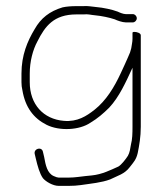

<svg xmlns="http://www.w3.org/2000/svg" viewBox="-20 -463 528 626"><path d="M413 -417H390C381.9 -417 369.3 -422.3 364 -425C345.2 -432.1 315.9 -438.2 294 -440C278.4 -441.3 266.2 -444.4 251 -443H229C212.7 -443 196.7 -441.8 184 -439C141.7 -426.3 113.1 -403.8 93 -368C69.6 -329.1 50 -283.6 50 -223V-195C50 -185.7 51 -177 53 -169C62.2 -113.5 89.2 -77.4 132 -56C174.1 -35 239.2 -38.4 275 -63C297.7 -76.6 316.6 -92.6 336 -112C368.5 -146.6 390.4 -195.4 411 -240C411 -240.7 411.3 -241.3 412 -242V-50C412 -28.3 411.5 -8.4 407 8C404.8 21.3 403 34.6 397 45C391.4 54 376.2 74.2 366 80C340.1 91.5 313.1 105.6 279 109L259 111C241.7 112.7 224.2 116 205 116H171C167.7 116 162.3 114.3 155 111C134 101.6 128.7 75.6 124 49L120 32C116.5 14.3 90.2 20.9 93 38L97 55C102.2 76.9 109.2 103.2 120 118C129 129 152.6 143 171 143H205C217.4 143 231.4 142.2 243 140.5C277.8 135.3 311 132.5 339 122C363.8 109.6 386.1 104.6 403 82C416.1 65.3 424.1 57.2 429 36C434.1 10.6 439 -16.3 439 -50V-348C439 -355.2 425.9 -359 418.5 -359C414.2 -359 412 -358 412 -356V-337C412 -324.6 409.4 -318.2 408 -306L404 -292L396.5 -274.5C393.5 -267.5 390 -259.7 386 -251L374 -225C352.7 -178.9 326 -134.9 288 -105C262.3 -84.8 232.5 -65 188 -69C121.2 -74.6 77 -123.1 77 -195V-223C77 -262.5 87 -300.5 102 -328C126.8 -377.5 155.3 -416 229 -416H252C267.7 -417.7 275.9 -414.2 291 -413C311.4 -411.1 336.3 -405.9 354 -400C361.7 -396.2 379.3 -390 390 -390H413C419.9 -390 426 -396.5 426 -403.5C426 -410.5 419.9 -417 413 -417Z"/></svg>

Font: Take Off
Style: Regular, Eh
Weight: 400
Foundry: Cannot Into Space Fonts
Version: Version 0.89